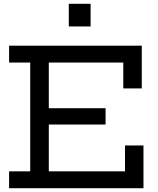

<svg xmlns="http://www.w3.org/2000/svg" viewBox="-20 -993 833 1013"><path d="M537 -422V-336H195V-422ZM639.5 -225.5H737V0H28V-89H139.5V-663H28V-752H728V-526.5H630.5V-663H237.5V-89H639.5ZM343 -973H458V-853.5H343Z"/></svg>

Font: Hepta Slab Medium
Style: Regular
Weight: 500
Designer: Michael LaGattuta
Foundry: Michael LaGattuta
Version: Version 1.102